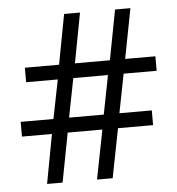

<svg xmlns="http://www.w3.org/2000/svg" viewBox="-49 -689 679 735"><g transform="rotate(-5 291.0 -321.5)"><path d="M237.8 -395 208.5 -245.6H341.8L371.1 -395ZM558.1 -395H431.2L401.9 -245.6H526.4V-189H391.6L354.5 0H294.4L331.5 -189H198.2L162.1 0H102.5L137.7 -189H22.5V-245.6H148.4L178.2 -395H56.6V-450.7H188L224.1 -642.6H285.2L249 -450.7H383.3L419.9 -642.6H479L441.9 -450.7H558.1Z"/></g></svg>

Font: Khula Regular
Style: Regular
Weight: 400
Designer: Erin McLaughlin, Steve Matteson
Version: Version 1.000;PS 1.0;hotconv 1.0.72;makeotf.lib2.5.5900